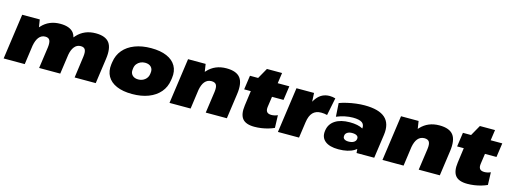

<svg xmlns="http://www.w3.org/2000/svg" viewBox="-14 -1429 5825 2205"><g transform="rotate(15 2899.0 -326.5)"><path d="M893 -255Q901 -313 887.5 -339.5Q874 -366 834 -366Q787 -366 758 -328Q731 -294 720 -233L687 0H436L472 -255Q479 -313 465.5 -339.5Q452 -366 412 -366Q366 -366 336 -328Q309 -293 297 -229L265 0H14L90 -540H299L313 -450Q318 -456 323 -461Q407 -553 541 -553Q657 -553 703 -492Q718 -471 726 -441Q734 -451 742 -460Q827 -553 963 -553Q1079 -553 1124.5 -492Q1170 -431 1151 -298L1109 0H858Z M1542 13Q1433 13 1358 -19.5Q1283 -52 1249 -112.5Q1215 -173 1226 -257L1230 -283Q1242 -367 1293 -427.5Q1344 -488 1428.5 -520.5Q1513 -553 1622 -553Q1733 -553 1808 -520.5Q1883 -488 1917.5 -427.5Q1952 -367 1940 -283L1936 -257Q1924 -173 1872.5 -112.5Q1821 -52 1737 -19.5Q1653 13 1542 13ZM1568 -167Q1614 -167 1647 -193.5Q1680 -220 1686 -262L1688 -278Q1694 -321 1669 -347Q1644 -373 1597 -373Q1567 -373 1542 -361Q1517 -349 1500.5 -328Q1484 -307 1480 -278L1478 -262Q1472 -220 1497 -193.5Q1522 -167 1568 -167Z M2453 -255Q2461 -314 2446 -340Q2431 -366 2388 -366Q2340 -366 2309 -329Q2281 -295 2269 -230L2237 0H1986L2062 -540H2271L2285 -449Q2290 -455 2296 -461Q2381 -553 2517 -553Q2636 -553 2682.5 -492Q2729 -431 2710 -298L2668 0H2417Z M2997 13Q2894 13 2854 -38Q2814 -89 2829 -196L2853 -372H2774L2798 -540H2895L2966 -666H3146L3128 -540H3266L3242 -372H3105L3088 -254Q3081 -210 3096.5 -189.5Q3112 -169 3151 -169Q3168 -169 3187 -173Q3206 -177 3225 -186L3230 -36Q3200 -22 3160.5 -10.5Q3121 1 3079 7Q3037 13 2997 13Z M3351 -540H3560L3565 -437Q3577 -459 3591 -477Q3649 -553 3743 -553Q3760 -553 3777.5 -550.5Q3795 -548 3812 -543L3770 -334Q3736 -343 3699 -343Q3635 -343 3599.5 -305.5Q3564 -268 3553 -190L3526 0H3275Z M3996 13Q3890 13 3837 -30Q3784 -73 3794 -150L3795 -157Q3806 -235 3871.5 -278Q3937 -321 4046 -321Q4144 -321 4201 -289Q4206 -335 4176 -358Q4143 -382 4066 -382Q4020 -382 3970.5 -371.5Q3921 -361 3873 -341L3863 -501Q3903 -516 3954.5 -528Q4006 -540 4059.5 -546.5Q4113 -553 4159 -553Q4330 -553 4404.5 -486Q4479 -419 4460 -283L4420 0H4210L4206 -47Q4195 -38 4182 -30Q4112 13 3996 13ZM4085 -103Q4122 -103 4146 -116.5Q4170 -130 4174 -154L4175 -160Q4178 -183 4159 -196Q4140 -209 4102 -209Q4069 -209 4047 -195.5Q4025 -182 4021 -159V-153Q4017 -130 4034.5 -116.5Q4052 -103 4085 -103Z M4985 -255Q4993 -314 4978 -340Q4963 -366 4920 -366Q4872 -366 4841 -329Q4813 -295 4801 -230L4769 0H4518L4594 -540H4803L4817 -449Q4822 -455 4828 -461Q4913 -553 5049 -553Q5168 -553 5214.5 -492Q5261 -431 5242 -298L5200 0H4949Z M5529 13Q5426 13 5386 -38Q5346 -89 5361 -196L5385 -372H5306L5330 -540H5427L5498 -666H5678L5660 -540H5798L5774 -372H5637L5620 -254Q5613 -210 5628.5 -189.5Q5644 -169 5683 -169Q5700 -169 5719 -173Q5738 -177 5757 -186L5762 -36Q5732 -22 5692.5 -10.5Q5653 1 5611 7Q5569 13 5529 13Z"/></g></svg>

Font: Pathway Extreme 8pt Thin 12pt Black
Style: Italic
Weight: 900
Italic angle: -8°
Version: Version 1.001;gftools[0.9.26]